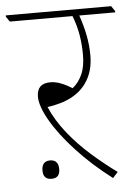

<svg xmlns="http://www.w3.org/2000/svg" viewBox="-72 -660 500 708"><g transform="rotate(-5 177.5 -306.0)"><path d="M318 10Q243 -47 186.5 -108.5Q130 -170 99 -224Q68 -278 68 -313Q68 -362 118 -362Q137 -362 157.5 -354Q178 -346 198 -333Q220 -350 233.5 -379Q247 -408 247 -452Q247 -490 241 -526Q235 -562 221 -598H-11L-24 -617V-622H366L379 -603V-598H246Q259 -561 266.5 -523.5Q274 -486 274 -447Q274 -389 245.5 -347.5Q217 -306 161 -286Q130 -276 100 -272Q122 -221 159.5 -174Q197 -127 243.5 -86Q290 -45 337 -11ZM92 -7Q61 -7 61 -40Q61 -75 92 -75Q123 -75 123 -40Q123 -7 92 -7Z"/></g></svg>

Font: Noto Serif Devanagari Thin
Style: Regular
Weight: 100
Designer: Universal Thirst, Indian Type Foundry and the Monotype Design Team
Foundry: Monotype Imaging Inc.
Version: Version 2.004; ttfautohint (v1.8.4.7-5d5b)